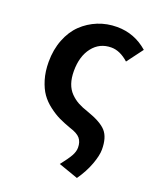

<svg xmlns="http://www.w3.org/2000/svg" viewBox="-130 -583 698 846"><g transform="rotate(20 219.5 -160.0)"><path d="M333 183.1 241.2 150.9Q268.6 116.2 280.3 95.5Q292 74.7 292 56.2Q292 29.3 278.3 12.9Q264.6 -3.4 229 -14.2Q197.8 -25.4 174.1 -36.6Q150.4 -47.9 124 -67.9Q97.7 -87.9 80.6 -112.1Q63.5 -136.2 52.2 -173.3Q41 -210.4 41 -255.9Q41 -313 59.6 -360.4Q78.1 -407.7 110.1 -438.5Q142.1 -469.2 183.8 -486.1Q225.6 -502.9 272.9 -502.9Q354.5 -502.9 417 -448.2L360.8 -373Q320.3 -409.2 279.8 -409.2Q225.1 -409.2 192.1 -366.9Q159.2 -324.7 159.2 -255.9Q159.2 -222.7 167.7 -197.8Q176.3 -172.9 193.1 -155.8Q210 -138.7 229.7 -127.9Q249.5 -117.2 277.8 -107.9Q344.2 -85 369.1 -56.9Q394 -28.8 394 27.8Q394 55.7 378.4 98.1Q362.8 140.6 333 183.1Z"/></g></svg>

Font: Source Sans 3 Semibold
Style: Regular
Weight: 600
Designer: Paul D. Hunt
Foundry: Adobe
Version: Version 3.052;hotconv 1.1.0;makeotfexe 2.6.0